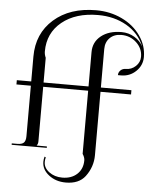

<svg xmlns="http://www.w3.org/2000/svg" viewBox="-67 -923 929 1180"><g transform="rotate(5 397.5 -333.5)"><path d="M118.2 -60.5V-372.1H29.3V-398.4H118.2V-551.8Q118.2 -694.3 217.3 -781.7Q316.4 -869.1 478.5 -869.1Q564.5 -869.1 637.2 -834.5Q710 -799.8 752.4 -739.3Q794.9 -678.7 794.9 -608.4Q794.9 -556.6 756.8 -520Q718.8 -483.4 665 -483.4H645.5Q645.5 -501 658.2 -513.2Q670.9 -525.4 689.5 -525.4Q725.6 -525.4 751.5 -549.8Q777.3 -574.2 777.3 -608.4Q777.3 -659.2 738.8 -695.3Q700.2 -731.4 645.5 -731.4Q601.6 -731.4 574.7 -705.1Q547.9 -678.7 547.9 -635.7V-398.4H736.3V-372.1H547.9V18.6Q547.9 91.8 502.9 151.4Q463.9 202.1 383.8 202.1Q322.3 202.1 278.8 168.5Q235.4 134.8 235.4 86.9Q235.4 70.3 240.2 54.7L248 58.6Q244.1 72.3 244.1 86.9Q244.1 123 277.8 148.4Q311.5 173.8 359.4 173.8Q416 173.8 450.7 141.6Q485.4 109.4 485.4 56.6Q485.4 38.1 471.7 17.6V-372.1H194.3V-36.1Q194.3 -18.6 186.5 -10.7V-8.8H249V0H32.2V-8.8H66.4Q94.7 -8.8 106.4 -20.5Q118.2 -32.2 118.2 -60.5ZM194.3 -398.4H471.7V-610.4Q471.7 -672.9 519.5 -710.9Q567.4 -749 645.5 -749Q688.5 -749 724.6 -727.5Q760.7 -706.1 779.3 -670.9Q745.1 -752.9 668.5 -796.9Q591.8 -840.8 493.2 -840.8Q354.5 -840.8 270 -772Q185.5 -703.1 185.5 -589.8Q185.5 -570.3 194.3 -550.8Z"/></g></svg>

Font: FoglihtenNo07
Style: Regular
Weight: 500
Designer: gluk (gluksza@wp.pl)
Foundry: gluk (gluksza@wp.pl)
Version: Version 0.871